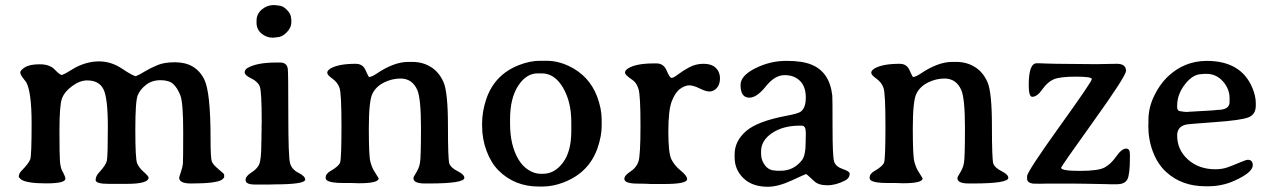

<svg xmlns="http://www.w3.org/2000/svg" viewBox="-20 -713 4933 744"><path d="M317.4 -401.4Q289.6 -401.4 259.8 -379.6Q230 -357.9 220.2 -331.5Q210.4 -305.2 210.4 -208.7Q210.4 -112.3 212.2 -89.8Q213.9 -67.4 219.2 -54.7L225.6 -42.5Q233.4 -27.3 233.4 -20.5Q233.4 -2.4 158.7 -2.4Q84 -2.4 61.5 -17.6L52.7 -26.9Q52.7 -40.5 62.5 -50.3Q91.8 -80.1 97.2 -95.7Q102.5 -111.3 102.5 -234.1Q102.5 -356.9 81.5 -394.5L71.3 -407.7Q58.6 -423.8 58.6 -432.4Q58.6 -440.9 76.9 -452.4Q95.2 -463.9 134 -463.9Q172.9 -463.9 192.4 -443.1Q211.9 -422.4 220.2 -422.4L234.9 -429.2L272 -451.2Q317.4 -475.1 364.3 -475.1Q411.1 -475.1 453.6 -446.5Q496.1 -418 506.8 -418L523.4 -425.8L541.5 -436.5Q564.5 -450.2 590.8 -460.9Q616.2 -471.7 658.2 -471.7Q738.3 -471.7 771.5 -405.3Q795.9 -356.4 795.9 -176.8Q795.9 -99.6 800.8 -87.2Q805.7 -74.7 827.1 -57.1Q848.6 -39.6 848.6 -36.6V-24.9L839.4 -16.1Q815.9 -2 720.2 -2Q674.3 -2 674.3 -24.4Q674.3 -26.9 680.9 -46.4Q687.5 -65.9 688.7 -77.9Q689.9 -89.8 689.9 -202.1Q689.9 -314.5 679 -343Q668 -371.6 651.6 -387Q635.3 -402.3 602.1 -402.3Q568.8 -402.3 545.9 -384.3Q522.9 -366.2 513.7 -344Q504.4 -321.8 504.4 -210Q504.4 -98.1 511.2 -80.8Q518.1 -63.5 536.9 -46.9Q555.7 -30.3 555.7 -24.9Q555.7 -0.5 470.2 -0.5H401.9Q350.6 -0.5 350.6 -15.4Q350.6 -30.3 363.3 -43.9Q390.6 -72.8 394.3 -91.6Q397.9 -110.4 397.9 -221.7Q397.9 -333 380.9 -367.2Q363.8 -401.4 317.4 -401.4Z M1108.9 -627Q1108.9 -605.5 1090.6 -587.2Q1072.3 -568.8 1054.2 -568.8Q1050.3 -567.9 1047.9 -567.9L1037.1 -566.9Q1012.7 -566.9 993.4 -583Q974.1 -599.1 974.1 -624.5V-633.3Q974.1 -658.7 994.4 -676Q1014.6 -693.4 1041 -693.4H1043.5L1060.1 -691.4Q1075.2 -691.4 1091.6 -675Q1107.9 -658.7 1107.9 -642.1L1108.9 -637.7ZM938.5 -449.2Q974.1 -470.7 1051.3 -470.7H1065.4Q1091.8 -470.7 1095.2 -446.3Q1097.2 -433.1 1097.2 -268.8Q1097.2 -104.5 1104 -80.3Q1110.8 -56.2 1136.7 -43.2Q1162.6 -30.3 1162.6 -17.1Q1162.6 1.5 1041.5 1.5L1026.9 2H967.3Q931.6 2 931.6 -15.6Q931.6 -30.3 953.4 -43.9Q975.1 -57.6 983.4 -74.2Q992.7 -92.3 992.7 -158.7L993.2 -174.3V-189.5L993.7 -212.4V-227.5L994.1 -242.7Q994.1 -358.4 986.6 -377.7Q979 -397 953.6 -409.2Q928.2 -421.4 928.2 -432.1Q928.2 -442.9 938.5 -449.2Z M1310.5 -3.9Q1241.7 -3.9 1241.7 -23.4Q1241.7 -39.6 1259.8 -49.8Q1292.5 -68.4 1297.9 -83.3Q1303.2 -98.1 1303.2 -224.4Q1303.2 -350.6 1295.7 -372.3Q1288.1 -394 1268.1 -408.2Q1248 -422.4 1248 -431.2Q1248 -439.9 1261.2 -447.8Q1292 -465.8 1358.9 -465.8Q1378.9 -465.8 1390.1 -452.1Q1394 -447.3 1401.1 -430.9Q1408.2 -414.6 1410.6 -414.6Q1419.9 -415 1439.5 -427.7Q1506.8 -473.1 1561.5 -473.1H1562.5H1578.1Q1617.7 -473.1 1649.4 -453.6Q1681.2 -434.1 1698.5 -395Q1715.8 -356 1715.8 -224.9Q1715.8 -93.8 1721.4 -78.4Q1727.1 -63 1753.2 -49.8Q1779.3 -36.6 1779.3 -23.9Q1779.3 -2 1640.6 -2H1626Q1582 -2 1582 -22.9Q1582 -27.3 1592.8 -44.2Q1603.5 -61 1607.4 -81.5Q1611.3 -102.1 1611.3 -216.6Q1611.3 -331.1 1597.2 -363.8Q1577.6 -408.7 1532.2 -408.7Q1499 -408.7 1468 -393.3Q1437 -377.9 1423.1 -349.9Q1409.2 -321.8 1409.2 -215.6Q1409.2 -109.4 1415 -87.2Q1420.9 -64.9 1429.2 -51.3L1447.3 -22Q1447.3 -2.9 1370.6 -2.9L1340.8 -3.9Z M1956.5 -251.5V-233.4Q1956.5 -150.4 1988.8 -95.7Q2003.9 -69.8 2027.3 -54.7Q2050.8 -39.6 2074.7 -39.6H2084.5Q2128.9 -39.6 2161.4 -82.8Q2193.8 -126 2193.8 -205.6V-240.2Q2193.8 -318.8 2161.4 -373.8Q2128.9 -428.7 2079.1 -428.7H2064Q2019 -428.7 1987.8 -380.4Q1956.5 -332 1956.5 -251.5ZM2311.5 -249.5V-225.1Q2311.5 -186.5 2295.9 -140.6Q2263.2 -44.9 2165.5 -6.8Q2123 9.8 2083.5 9.8H2067.4Q1974.1 9.8 1911.6 -52.7Q1883.3 -81.1 1865.7 -127.4Q1848.1 -173.8 1848.1 -226.1V-234.4Q1848.1 -281.7 1864.7 -330.1Q1897 -424.3 1991.2 -460.9Q2033.7 -477.5 2072.8 -477.5H2097.2Q2140.6 -477.5 2182.6 -458Q2262.2 -420.9 2293.5 -339.8Q2311.5 -292 2311.5 -249.5Z M2642.6 -19Q2642.6 0 2554.2 0H2502.4L2481.9 -1L2451.2 -1.5Q2399.4 -1.5 2399.4 -20Q2399.4 -33.2 2422.6 -48.1Q2445.8 -63 2453.9 -86.7Q2461.9 -110.4 2461.9 -226.6Q2461.9 -342.8 2454.3 -367.7Q2446.8 -392.6 2430.7 -403.3Q2401.9 -422.4 2401.9 -431.2Q2401.9 -439.9 2412.1 -446.8Q2442.4 -467.3 2514.6 -467.3H2523.9Q2551.8 -467.3 2563.5 -439.2Q2575.2 -411.1 2582.5 -411.1Q2589.8 -411.1 2607.7 -424.8Q2625.5 -438.5 2650.6 -452.1Q2675.8 -465.8 2706.5 -465.8Q2737.3 -465.8 2753.7 -450Q2770 -434.1 2770 -409.2Q2769.5 -383.8 2756.8 -371.1Q2744.1 -358.4 2729.5 -358.4Q2714.8 -358.4 2690.9 -370.4Q2667 -382.3 2650.9 -382.3Q2634.8 -382.3 2615.7 -368.9Q2596.7 -355.5 2583.3 -321Q2569.8 -286.6 2569.8 -203.4Q2569.8 -120.1 2581.5 -95.9Q2593.3 -71.8 2617.9 -51.8Q2642.6 -31.7 2642.6 -19Z M3086.9 -226.1H3078.6Q3014.6 -226.1 2971.9 -197.5Q2929.2 -168.9 2929.2 -126.5V-116.7Q2929.2 -91.8 2944.6 -72Q2960 -52.2 2984.4 -52.2L2990.2 -51.3H3004.9Q3055.7 -51.3 3087.9 -92.8Q3102.1 -110.8 3102.1 -167Q3102.1 -171.4 3102.1 -175.8L3102.5 -187.5V-199.2Q3102.5 -226.1 3086.9 -226.1ZM2849.6 -383.8Q2849.6 -419.9 2907 -448.5Q2964.4 -477.1 3025.9 -477.1Q3027.8 -477.1 3029.8 -477.1Q3088.4 -477.1 3123.5 -462.9Q3194.8 -434.6 3205.1 -342.8Q3206.1 -333.5 3206.1 -220Q3206.1 -106.4 3212.2 -86.9Q3218.3 -67.4 3245.4 -58.1Q3272.5 -48.8 3272.5 -40.5Q3272.5 -22.9 3254.9 -13.7Q3219.7 4.9 3185.8 4.9Q3151.9 4.9 3135.3 -10.7Q3105.5 -38.6 3103.5 -38.6Q3101.6 -38.6 3048.3 -13.9Q2995.1 10.7 2955.1 10.7Q2895 10.7 2860.8 -22.5Q2826.7 -55.7 2826.7 -103V-115.2Q2826.7 -166 2870.6 -204.6Q2914.6 -243.2 3028.8 -264.6Q3070.3 -272.5 3081.1 -279.3Q3102.5 -293 3102.5 -335Q3102.5 -377 3080.1 -399.4Q3057.6 -421.9 3020 -421.9Q2982.4 -421.9 2947.5 -378.2Q2912.6 -334.5 2883.8 -334.5Q2849.6 -334.5 2849.6 -383.8Z M3418.5 -3.9Q3349.6 -3.9 3349.6 -23.4Q3349.6 -39.6 3367.7 -49.8Q3400.4 -68.4 3405.8 -83.3Q3411.1 -98.1 3411.1 -224.4Q3411.1 -350.6 3403.6 -372.3Q3396 -394 3376 -408.2Q3356 -422.4 3356 -431.2Q3356 -439.9 3369.1 -447.8Q3399.9 -465.8 3466.8 -465.8Q3486.8 -465.8 3498 -452.1Q3502 -447.3 3509 -430.9Q3516.1 -414.6 3518.6 -414.6Q3527.8 -415 3547.4 -427.7Q3614.7 -473.1 3669.4 -473.1H3670.4H3686Q3725.6 -473.1 3757.3 -453.6Q3789.1 -434.1 3806.4 -395Q3823.7 -356 3823.7 -224.9Q3823.7 -93.8 3829.3 -78.4Q3835 -63 3861.1 -49.8Q3887.2 -36.6 3887.2 -23.9Q3887.2 -2 3748.5 -2H3733.9Q3689.9 -2 3689.9 -22.9Q3689.9 -27.3 3700.7 -44.2Q3711.4 -61 3715.3 -81.5Q3719.2 -102.1 3719.2 -216.6Q3719.2 -331.1 3705.1 -363.8Q3685.5 -408.7 3640.1 -408.7Q3606.9 -408.7 3575.9 -393.3Q3544.9 -377.9 3531 -349.9Q3517.1 -321.8 3517.1 -215.6Q3517.1 -109.4 3522.9 -87.2Q3528.8 -64.9 3537.1 -51.3L3555.2 -22Q3555.2 -2.9 3478.5 -2.9L3448.7 -3.9Z M3960 -20V-30.3Q3960 -47.4 4085.4 -222.2Q4210.9 -397 4210.9 -406.5Q4210.9 -416 4149.4 -416Q4087.9 -416 4063.5 -405.8Q4039.1 -395.5 4019 -366.7Q3999 -337.9 3980 -337.9Q3966.3 -337.9 3966.3 -382.8Q3966.3 -467.8 3997.1 -467.8H4008.8L4034.7 -466.8Q4061.5 -465.8 4075.2 -465.8L4225.6 -464.4L4307.6 -465.8Q4343.3 -465.8 4343.3 -438.5Q4343.3 -418.5 4217.5 -243.2Q4091.8 -67.9 4091.8 -63Q4091.8 -50.8 4164.1 -50.8Q4236.3 -50.8 4260.7 -64.2Q4285.2 -77.6 4305.9 -107.4Q4326.7 -137.2 4344.2 -137.2Q4358.4 -137.2 4358.4 -115.2V-102.5Q4358.4 -37.1 4348.6 -18.1Q4338.9 1 4307.1 1H4280.8L4267.1 0.5L4185.5 -1L4145 -1.5H4036.1L4008.8 -1Q3984.4 -1 3981.9 -1.5Q3960 -5.4 3960 -20Z M4744.6 -317.4V-332.5Q4744.6 -368.7 4718.8 -397.7Q4692.9 -426.8 4655.3 -426.8H4646Q4639.2 -425.8 4636.7 -425.8Q4602.5 -425.8 4572 -386.7Q4541.5 -347.7 4541.5 -303.2V-296.9Q4541.5 -281.2 4560.1 -281.2Q4567.4 -279.8 4567.9 -279.8L4579.1 -279.3H4582L4585.4 -279.8L4679.7 -285.2L4697.3 -287.1Q4744.6 -287.1 4744.6 -317.4ZM4541.5 -188Q4541.5 -132.3 4583.5 -94.7Q4625.5 -57.1 4689.9 -57.1Q4715.8 -57.1 4737.1 -64.7Q4758.3 -72.3 4783.4 -83Q4808.6 -93.8 4814.9 -93.8Q4834.5 -93.8 4834.5 -72.8Q4834.5 -44.4 4762.2 -12.2Q4715.3 8.8 4661.6 8.8H4650.9Q4559.1 8.8 4498.5 -46.9Q4465.8 -77.1 4447.8 -124.3Q4429.7 -171.4 4429.7 -225.6L4430.2 -236.8V-248Q4430.2 -294.9 4451.7 -340.3Q4473.6 -385.7 4503.9 -415Q4567.9 -476.6 4655.8 -477.1Q4788.6 -477.1 4832.5 -373.5Q4846.2 -340.8 4846.2 -313.5V-303.7Q4846.2 -270 4818.4 -258.5Q4790.5 -247.1 4687 -239.7Q4583.5 -232.4 4574.7 -230Q4541.5 -221.7 4541.5 -188Z"/></svg>

Font: Averia Serif Libre
Style: Regular
Weight: 400
Version: Version 1.002